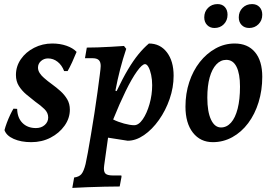

<svg xmlns="http://www.w3.org/2000/svg" viewBox="-20 -684 1331 940"><path d="M64 -151Q65 -107 90 -82Q115 -57 156 -57Q182 -57 199 -72Q216 -87 216 -109Q216 -132 197.5 -150Q179 -168 153 -186Q131 -203 109 -221.5Q87 -240 72.5 -263Q58 -286 58 -317Q58 -359 82 -394Q106 -429 147 -450Q188 -471 236 -471Q274 -471 305.5 -460Q337 -449 355 -430Q345 -405 333 -379Q321 -353 311 -336H294Q283 -365 262 -381.5Q241 -398 215 -398Q195 -398 180.5 -385Q166 -372 166 -353Q166 -339 174.5 -326Q183 -313 196 -302Q213 -287 234.5 -271.5Q256 -256 276 -238Q296 -220 309 -198Q322 -176 322 -147Q322 -105 296 -68.5Q270 -32 227.5 -10Q185 12 133 12Q83 12 47 -4Q11 -20 2 -47Q6 -63 13.5 -83Q21 -103 30 -122Q39 -141 46 -152Z M343 185Q367 182 378.5 168.5Q390 155 399 119Q403 102 410 63.5Q417 25 425.5 -26Q434 -77 442.5 -131Q451 -185 457.5 -234Q464 -283 468.5 -317Q473 -351 473 -361Q473 -381 463.5 -390Q454 -399 433 -399H396L405 -451Q427 -451 458.5 -452Q490 -453 524 -455Q558 -457 587 -459L598 -445Q565 -347 545 -240L551 -238Q581 -301 607 -344.5Q633 -388 658 -418.5Q683 -449 709 -471Q764 -471 797 -428Q830 -385 830 -313Q830 -256 810.5 -199.5Q791 -143 758 -96.5Q725 -50 685 -22.5Q645 5 605 5L509 -10L490 126Q486 154 495 164.5Q504 175 532 175H574L575 181L566 229Q533 229 491.5 230Q450 231 408.5 232.5Q367 234 334 236ZM690 -370Q676 -370 650.5 -334.5Q625 -299 595 -237.5Q565 -176 534 -99Q558 -87 587.5 -79Q617 -71 637 -71Q659 -71 679 -100Q699 -129 712 -174.5Q725 -220 725 -267Q725 -294 720 -317.5Q715 -341 707 -355.5Q699 -370 690 -370Z M1022 12Q961 12 924.5 -34.5Q888 -81 888 -162Q888 -226 906.5 -282Q925 -338 958 -380Q991 -422 1035 -446.5Q1079 -471 1129 -471Q1193 -471 1228.5 -428.5Q1264 -386 1264 -308Q1264 -242 1246 -183.5Q1228 -125 1195 -81Q1162 -37 1117.5 -12.5Q1073 12 1022 12ZM1062 -60Q1090 -60 1111 -83.5Q1132 -107 1143.5 -152Q1155 -197 1155 -260Q1155 -323 1138 -357Q1121 -391 1088 -391Q1060 -391 1039 -368.5Q1018 -346 1006.5 -305Q995 -264 995 -206Q995 -137 1013 -98.5Q1031 -60 1062 -60ZM1200 -547Q1177 -547 1163 -561.5Q1149 -576 1149 -599Q1149 -627 1167.5 -645.5Q1186 -664 1214 -664Q1237 -664 1250.5 -649.5Q1264 -635 1264 -612Q1264 -584 1245.5 -565.5Q1227 -547 1200 -547ZM1030 -547Q1008 -547 994 -561.5Q980 -576 980 -599Q980 -627 998.5 -645.5Q1017 -664 1045 -664Q1068 -664 1081 -649.5Q1094 -635 1094 -612Q1094 -584 1076 -565.5Q1058 -547 1030 -547Z"/></svg>

Font: Alegreya SemiBold
Style: Italic
Weight: 600
Italic angle: -7°
Designer: Juan Pablo del Peral
Foundry: Huerta Tipografica
Version: Version 2.009